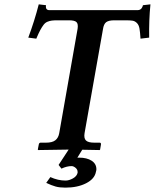

<svg xmlns="http://www.w3.org/2000/svg" viewBox="-20 -693 716 888"><path d="M209 -646H615.2Q619.1 -646 622.3 -646.7Q625.5 -647.5 627.9 -648.7Q630.4 -649.9 632.3 -651.9Q634.3 -653.8 635.3 -655.3Q636.2 -656.7 637.5 -659.2Q638.7 -661.6 639.2 -662.8Q639.6 -664.1 640.4 -666.3Q641.1 -668.5 641.1 -668.9L675.8 -672.9Q668.5 -599.6 669.9 -519L629.9 -514.2Q627.9 -545.4 625 -561.5Q622.1 -577.6 613.3 -586.4Q604.5 -595.2 594 -597.2Q583.5 -599.1 561 -599.1H508.8Q482.4 -599.1 470.9 -590.3Q459.5 -581.5 456.1 -557.1L371.1 -77.1Q367.2 -53.7 377.4 -43.5Q387.7 -33.2 416 -33.2H440.9Q448.2 -33.2 446.8 -23.9L442.9 -1L440.9 1Q400.9 0 360.4 -0.5L337.9 36.1H346.2Q381.8 36.1 403.8 50.3Q425.8 64.5 425.8 89.8Q425.8 95.2 423.8 101.1Q418 134.3 378.4 154.5Q338.9 174.8 282.2 174.8Q255.9 174.8 237.3 169.7Q218.8 164.6 193.8 152.8L212.9 126Q248 142.1 283.2 142.1Q299.3 142.1 317.4 132.1Q335.4 122.1 338.9 106V102.1Q338.9 90.8 329.3 83Q319.8 75.2 311 75.2Q289.1 75.2 264.2 86.9L251 69.8L297.4 -1H289.1L157.2 1L154.8 -1L159.2 -23.9Q160.6 -33.2 168 -33.2H192.9Q221.7 -33.2 235.8 -44.2Q250 -55.2 253.9 -77.1L338.9 -560.1Q342.3 -582.5 333.7 -590.8Q325.2 -599.1 298.8 -599.1H248Q230 -599.1 220 -597.9Q210 -596.7 199.7 -592.5Q189.5 -588.4 181.9 -578.6Q174.3 -568.8 166.3 -554Q158.2 -539.1 147.9 -514.2L110.8 -519Q140.1 -597.7 159.2 -672.9L192.9 -668.9Q189 -646 209 -646Z"/></svg>

Font: Linux Libertine G
Style: Semibold Italic
Weight: 600
Italic angle: -11.5°
Designer: Philipp H. Poll
Foundry: Philipp H. Poll
Version: Version 5.1.1